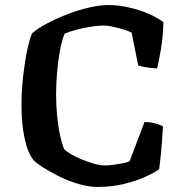

<svg xmlns="http://www.w3.org/2000/svg" viewBox="-20 -740 726 760"><path d="M366 0Q330 0 290 -12Q250 -24 213.5 -42Q177 -60 150 -77.5Q123 -95 113 -106Q90 -134 77.5 -192Q65 -250 65 -321Q65 -380 71.5 -437.5Q78 -495 87.5 -540.5Q97 -586 107 -608Q131 -629 168.5 -648.5Q206 -668 249 -684.5Q292 -701 334 -710.5Q376 -720 409 -720Q448 -720 490 -710.5Q532 -701 568 -685.5Q604 -670 627 -652Q625 -591 616.5 -542.5Q608 -494 602 -469Q572 -471 554 -474.5Q536 -478 527 -481L501 -611Q488 -618 467 -624Q446 -630 425.5 -634.5Q405 -639 391 -639Q370 -639 340.5 -634.5Q311 -630 283 -622.5Q255 -615 236 -607Q225 -581 217.5 -540.5Q210 -500 206 -454Q202 -408 202 -367Q202 -325 206 -282.5Q210 -240 217.5 -205.5Q225 -171 234 -149Q242 -141 260.5 -130Q279 -119 303.5 -109Q328 -99 352 -92Q376 -85 395 -85Q409 -85 428 -87.5Q447 -90 465.5 -93.5Q484 -97 493 -102L552 -257Q574 -257 594 -251.5Q614 -246 625 -240Q624 -214 621.5 -182.5Q619 -151 616 -121.5Q613 -92 610 -70Q592 -57 556 -40.5Q520 -24 471.5 -12Q423 0 366 0Z"/></svg>

Font: Texturina 12pt SemiBold
Style: Regular
Weight: 600
Designer: Guillermo Torres Carreño
Foundry: Omnibus-Type
Version: Version 1.002